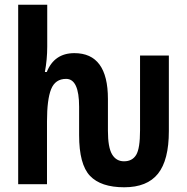

<svg xmlns="http://www.w3.org/2000/svg" viewBox="-20 -780 791 813"><path d="M695 -225V-545H573V-228Q573 -151 556.5 -124Q540 -97 505 -97Q472 -97 454.5 -126.5Q437 -156 437 -226V-361Q437 -555 295 -555Q210 -555 178 -475H170Q180 -528 180 -583V-760H57V0H179V-266Q179 -359 196.5 -402.5Q214 -446 260 -446Q315 -446 315 -328V-208Q315 -84 361 -35.5Q407 13 506 13Q603 13 649 -44.5Q695 -102 695 -225Z"/></svg>

Font: Noto Sans UI Condensed
Style: Bold
Weight: 700
Width: 3
Designer: Monotype Design Team
Foundry: Monotype Imaging Inc.
Version: 1.001